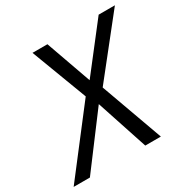

<svg xmlns="http://www.w3.org/2000/svg" viewBox="-214 -859 984 1003"><g transform="rotate(-30 278.5 -357.0)"><path d="M-52 0 239 -378 112 -714H202L299 -441L511 -714H609L339 -374L474 0H380L278 -309L46 0Z"/></g></svg>

Font: Manna Sans
Style: Italic
Weight: 400
Italic angle: -12°
Designer: Monotype Design Team
Foundry: Monotype Imaging Inc.
Version: Version 2.001.1; ttfautohint (v1.8.2)